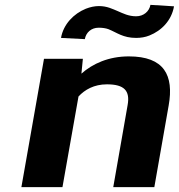

<svg xmlns="http://www.w3.org/2000/svg" viewBox="-20 -770 736 790"><path d="M420 -423C491 -423 516 -397 505 -337L446 0H615L674 -336C696 -460 656 -538 510 -538C427 -538 361 -508 315 -467L321 -528H161L68 0H237L303 -373C329 -401 367 -423 420 -423ZM540 -703C509 -703 486 -715 465 -724C443 -733 421 -745 387 -745C369 -745 351 -741 333 -734C284 -714 241 -671 231 -614L329 -609C334 -636 355 -656 386 -656C401 -656 415 -654 426 -650C461 -636 486 -614 540 -614C559 -614 578 -617 595 -624C645 -644 686 -686 696 -744L599 -750C594 -723 571 -703 540 -703Z"/></svg>

Font: Asimov
Style: XWidIt
Weight: 500
Designer: Google
Version: Version 2.000980; 2014